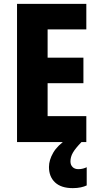

<svg xmlns="http://www.w3.org/2000/svg" viewBox="-20 -734 511 992"><path d="M426 0H68V-714H426V-582H226V-436H411V-304H226V-134H426ZM344 100Q344 118 355 129Q366 140 385 140Q398 140 409 137Q420 134 428 130V224Q416 230 397.5 234Q379 238 356 238Q296 238 264.5 208.5Q233 179 233 129Q233 93 255 55Q277 17 328 -17L401 0Q369 33 356.5 55Q344 77 344 100Z"/></svg>

Font: Noto Sans Armenian Condensed ExtraBold
Style: Regular
Weight: 800
Width: 3
Designer: Monotype Design Team
Foundry: Monotype Imaging Inc.
Version: Version 2.008; ttfautohint (v1.8.4.7-5d5b)